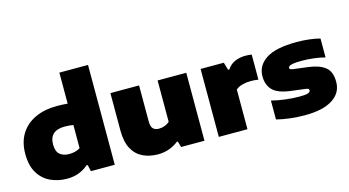

<svg xmlns="http://www.w3.org/2000/svg" viewBox="-87 -1149 2728 1501"><g transform="rotate(-15 1277.0 -398.5)"><path d="M301 9Q228.5 9 167.5 -19Q106.5 -47 69.8 -107Q33 -167 33 -263Q33 -356.5 74.2 -423.2Q115.5 -490 191 -525.5Q266.5 -561 370 -561Q392.5 -561 414.5 -559.8Q436.5 -558.5 455 -557V-808H687V0H494L482 -53H472Q441.5 -25.5 398.8 -8.2Q356 9 301 9ZM366 -173Q389.5 -173 413.2 -178.8Q437 -184.5 455 -197V-384Q441.5 -386.5 424 -388.2Q406.5 -390 387 -390Q262 -390 262 -278Q262 -221 290.5 -197Q319 -173 366 -173Z M1038 9Q967.5 9 913.5 -17.2Q859.5 -43.5 829.2 -99.8Q799 -156 799 -246V-550H1031V-259Q1031 -215.5 1047.8 -199.2Q1064.5 -183 1095 -183Q1120 -183 1143 -192Q1166 -201 1181 -215V-550H1413V0H1224L1210 -48H1202Q1168.5 -21 1126.2 -6Q1084 9 1038 9Z M1529 0V-550H1717L1735 -488H1745Q1768.5 -524 1806.5 -541.5Q1844.5 -559 1894 -559Q1907.5 -559 1921 -557.8Q1934.5 -556.5 1944 -555V-352Q1929 -355 1911.8 -356Q1894.5 -357 1880 -357Q1847 -357 1813.5 -348Q1780 -339 1761 -321V0Z M2225 11Q2163.5 11 2103.5 3.8Q2043.5 -3.5 1996 -16V-169Q2043.5 -156.5 2103 -148.8Q2162.5 -141 2221 -141Q2272 -141 2290.5 -148.2Q2309 -155.5 2309 -168Q2309 -176.5 2303.5 -180.8Q2298 -185 2279 -187L2161 -202Q2061.5 -215 2021.2 -257Q1981 -299 1981 -368Q1981 -456 2060 -507.5Q2139 -559 2309 -559Q2358.5 -559 2410 -553Q2461.5 -547 2496 -537V-384Q2461.5 -394 2410.2 -400.5Q2359 -407 2311 -407Q2262 -407 2238 -402.8Q2214 -398.5 2206.5 -391.8Q2199 -385 2199 -378Q2199 -371.5 2205.2 -367.5Q2211.5 -363.5 2230 -361L2348 -346Q2432 -335.5 2479.5 -299.5Q2527 -263.5 2527 -178Q2527 -89.5 2448.8 -39.2Q2370.5 11 2225 11Z"/></g></svg>

Font: Encode Sans Expanded Black
Style: Regular
Weight: 900
Width: 7
Designer: Multiple Designers
Foundry: Impallari Type
Version: Version 3.000; ttfautohint (v1.8.3) -l 8 -r 50 -G 200 -x 14 